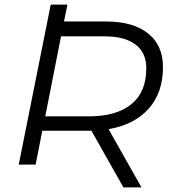

<svg xmlns="http://www.w3.org/2000/svg" viewBox="-20 -720 763 840"><path d="M62 0 202 -700H275L260 -626H444Q562 -626 627.5 -574Q693 -522 693 -427Q693 -314 630 -244Q567 -174 455 -155L599 100H520L380 -148Q374 -148 369 -148H165L136 0ZM247 -561 178 -211H370Q489 -211 554.5 -264Q620 -317 620 -421Q620 -490 572.5 -525.5Q525 -561 438 -561Z"/></svg>

Font: Montserrat
Style: Italic
Weight: 400
Italic angle: -11.3°
Designer: Julieta Ulanovsky
Foundry: Julieta Ulanovsky
Version: Version 9.000; ttfautohint (v1.8.4.7-5d5b)